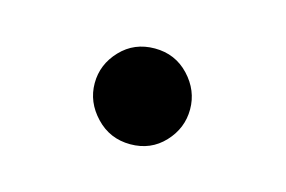

<svg xmlns="http://www.w3.org/2000/svg" viewBox="-36 -520 378 254"><g transform="rotate(15 152.5 -392.5)"><path d="M106 -347.2Q86.9 -367.2 86.9 -393.1Q86.9 -418.9 105.5 -438.5Q124 -458 152.1 -458Q180.2 -458 199 -438Q217.8 -418 217.8 -392.1Q217.8 -366.2 199.5 -346.7Q181.2 -327.1 153.1 -327.1Q125 -327.1 106 -347.2Z"/></g></svg>

Font: CMU Sans Serif
Style: Bold
Weight: 700
Version: Version 0.7.0